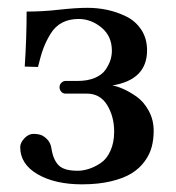

<svg xmlns="http://www.w3.org/2000/svg" viewBox="-20 -464 454 496"><path d="M180.2 -22.9Q194.3 -22.9 209.2 -27.6Q224.1 -32.2 239.7 -42.5Q255.4 -52.7 265.1 -74Q274.9 -95.2 274.9 -124Q274.9 -163.1 256.8 -192.6Q238.8 -222.2 204.1 -222.2H148.9Q142.6 -222.2 138.2 -227.1Q133.8 -231.9 133.8 -238.8Q133.8 -245.6 138.7 -250.2Q143.6 -254.9 148.9 -254.9H180.2Q206.5 -254.9 225.3 -262.9Q244.1 -271 252.9 -284.2Q261.7 -297.4 265.4 -309.1Q269 -320.8 269 -333Q269 -370.6 242.2 -392.8Q215.3 -415 183.1 -415Q158.7 -415 140.6 -405.5Q122.6 -396 110.8 -377Q99.1 -357.9 92 -338.9Q85 -319.8 78.1 -291L43.9 -292Q48.8 -366.7 48.8 -434.1Q90.8 -434.1 133.5 -439Q176.3 -443.8 206.1 -443.8Q231.9 -443.8 257.1 -438.5Q282.2 -433.1 306.2 -421.4Q330.1 -409.7 345 -387.2Q359.9 -364.7 359.9 -334Q359.9 -257.8 270 -243.2Q281.2 -241.7 297.6 -234.6Q314 -227.5 332.5 -214.6Q351.1 -201.7 364 -178.2Q377 -154.8 377 -126Q377 -103.5 371.8 -84.2Q366.7 -64.9 353.5 -46.9Q340.3 -28.8 319.8 -16.1Q299.3 -3.4 266.6 4.4Q233.9 12.2 191.9 12.2Q122.1 12.2 77.1 -13.9Q32.2 -40 32.2 -84Q32.2 -95.2 43 -106.7Q53.7 -118.2 66.9 -118.2Q74.7 -118.2 83 -116.2Q91.3 -114.3 100.8 -105.2Q110.4 -96.2 112.8 -81.1Q117.2 -51.8 131.1 -37.4Q145 -22.9 180.2 -22.9Z"/></svg>

Font: Linux Libertine G
Style: Semibold
Weight: 600
Designer: Philipp H. Poll
Foundry: Philipp H. Poll
Version: Version 5.1.1